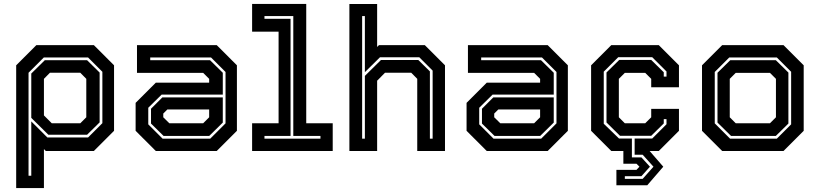

<svg xmlns="http://www.w3.org/2000/svg" viewBox="-20 -770 4173 979"><path d="M62.5 189V-437L165.5 -540H458.5L561.5 -437V-103L458.5 0H213.5L204 -10V189ZM125.5 126H139.5V-151L221.5 -69H429L502 -142V-404L429 -477H203.5L125.5 -399ZM244 -141.5H389.5L420 -172V-368L389.5 -399H234.5L204 -368V-181.5ZM226.5 -83 139.5 -169V-395L208.5 -463H424L488 -400V-146L424 -83Z M774.5 0 671.5 -103V-245.5L774.5 -348.5H1046.5V-368L1016 -398.5H678.5V-540H1085L1188 -437V-103L1085 0ZM814 -77 750 -140V-215.5L808 -273.5H1116V-145L1047 -77ZM809 -63H1052L1130 -141V-403L1056 -477H746V-463H1051L1116 -399V-287.5H804L736 -220.5V-136ZM843.5 -141.5H1016L1046.5 -172V-212H833.5L812.5 -191V-172Z M1265.5 0V-141.5H1400.5V-608.5H1265.5V-750H1541.5V-141.5H1676.5V0ZM1328.5 -63H1614V-77H1475.5V-688H1328.5V-674H1461.5V-77H1328.5Z M1761.5 0V-749.5H1903V-530.5L1912.5 -540H2146L2249 -437V0H2107.5V-368L2077 -399H1943L1903 -358.5V0ZM1826.5 -63H1840.5V-383L1922.5 -464H2113L2172 -406V-63H2186V-410L2118 -478H1917.5L1840.5 -402V-688H1826.5Z M2462 0 2359 -103V-245.5L2462 -348.5H2734V-368L2703.5 -398.5H2366V-540H2772.5L2875.5 -437V-103L2772.5 0ZM2501.5 -77 2437.5 -140V-215.5L2495.5 -273.5H2803.5V-145L2734.5 -77ZM2496.5 -63H2739.5L2817.5 -141V-403L2743.5 -477H2433.5V-463H2738.5L2803.5 -399V-287.5H2491.5L2423.5 -220.5V-136ZM2531 -141.5H2703.5L2734 -172V-212H2521L2500 -191V-172Z M3123 174.5V96H3225.5L3240.5 80L3225.5 65H3158.5V0H3097L2994 -103V-437L3097 -540H3339L3442 -437V-325H3300.5V-368L3270 -398.5H3166L3135.5 -368V-172L3166 -141.5H3270L3300.5 -172V-215H3442V-103L3339 0H3292.5L3362 80L3280.5 174.5ZM3166 142H3257L3312 80L3257 19H3216V-63.5H3305.5L3378.5 -136.5V-162.5H3364.5V-140.5L3300.5 -77.5H3141.5L3072.5 -145.5V-400.5L3137.5 -464.5H3300.5L3364.5 -401.5V-379.5H3378.5V-405.5L3305.5 -478.5H3132.5L3058.5 -404.5V-139L3136.5 -63.5H3202V32.5H3250.5L3294 80L3250.5 128.5H3166Z M3662.5 0 3559.5 -103V-437L3662.5 -540H3975L4078 -437V-103L3975 0ZM3702.5 -63H3941L4014 -136V-404L3941 -477H3698.5L3624.5 -403V-141ZM3707.5 -77 3638.5 -145V-399L3703.5 -463H3936L4000 -400V-140L3936 -77ZM3731.5 -141.5H3906L3936.5 -172V-368L3906 -398.5H3731.5L3701 -368V-172Z"/></svg>

Font: Tourney Thin
Style: Bold
Weight: 700
Version: Version 1.015